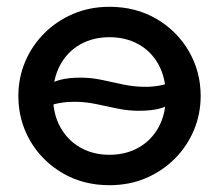

<svg xmlns="http://www.w3.org/2000/svg" viewBox="-20 -530 644 565"><path d="M302 15Q224.5 15 163.8 -20.8Q103 -56.5 68.5 -116.2Q34 -176 34 -247.5Q34 -300.5 53.8 -347.8Q73.5 -395 109.8 -431.5Q146 -468 195 -489Q244 -510 302 -510Q380 -510 440.8 -474.2Q501.5 -438.5 536 -378.8Q570.5 -319 570.5 -247.5Q570.5 -195 550.8 -147.5Q531 -100 494.8 -63.5Q458.5 -27 409.8 -6Q361 15 302 15ZM302 -74.5Q350.5 -74.5 388 -95.8Q425.5 -117 446.8 -155.8Q468 -194.5 468 -247.5Q468 -300.5 446.8 -339.5Q425.5 -378.5 388 -399.5Q350.5 -420.5 302 -420.5Q254 -420.5 216.5 -399.5Q179 -378.5 157.5 -339.5Q136 -300.5 136 -247.5Q136 -194.5 157.5 -155.8Q179 -117 216.5 -95.8Q254 -74.5 302 -74.5ZM388.5 -204Q357 -204 325.8 -210.5Q294.5 -217 262.8 -223.8Q231 -230.5 198 -230.5Q177 -230.5 156.5 -227Q136 -223.5 115 -215V-276Q135 -289.5 158.8 -295.5Q182.5 -301.5 217 -301.5Q249 -301.5 280.2 -294.8Q311.5 -288 343.2 -281.2Q375 -274.5 408 -274.5Q429 -274.5 449.5 -278.2Q470 -282 491 -290.5V-229.5Q471.5 -216 447.8 -210Q424 -204 388.5 -204Z"/></svg>

Font: Geologica Roman
Style: Regular
Weight: 400
Designer: Sindre Bremnes, Frode Helland
Foundry: Monokrom Skriftforlag AS
Version: Version 1.010;gftools[0.9.28]